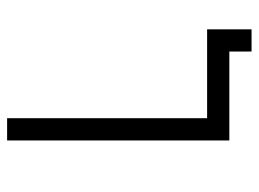

<svg xmlns="http://www.w3.org/2000/svg" viewBox="-114 -614 728 540"><g transform="rotate(90 250.0 -344.0)"><path d="M312.5 -562.5V0H375Q375 0 375 -625H125V-687.5H62.5Q62.5 -687.5 62.5 -562.5Z"/></g></svg>

Font: CalcUnifontExMono
Style: Regular
Weight: 500
Version: Version 15.0.06